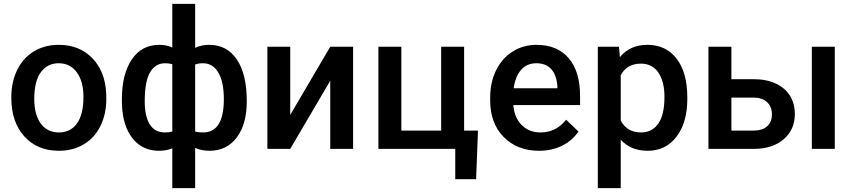

<svg xmlns="http://www.w3.org/2000/svg" viewBox="-20 -770 4418 993"><path d="M38.6 0ZM38.6 -269Q38.6 -346.7 69.3 -408.9Q100.1 -471.2 155.8 -504.6Q211.4 -538.1 283.7 -538.1Q390.6 -538.1 457.3 -469.2Q523.9 -400.4 529.3 -286.6L529.8 -258.8Q529.8 -180.7 499.8 -119.1Q469.7 -57.6 413.8 -23.9Q357.9 9.8 284.7 9.8Q172.9 9.8 105.7 -64.7Q38.6 -139.2 38.6 -263.2ZM157.2 -258.8Q157.2 -177.2 190.9 -131.1Q224.6 -85 284.7 -85Q344.7 -85 378.2 -131.8Q411.6 -178.7 411.6 -269Q411.6 -349.1 377.2 -396Q342.8 -442.9 283.7 -442.9Q225.6 -442.9 191.4 -396.7Q157.2 -350.6 157.2 -258.8Z M610.4 -256.8Q610.4 -386.2 661.4 -462.2Q712.4 -538.1 803.7 -538.1Q840.8 -538.1 871.1 -524.4V-750H989.3V-522.5Q1020.5 -538.1 1062.5 -538.1Q1153.3 -538.1 1204.8 -462.6Q1256.3 -387.2 1256.3 -246.6Q1256.3 -127.9 1204.6 -59.1Q1152.8 9.8 1063.5 9.8Q1022.9 9.8 989.3 -4.9V203.1H871.1V-2.9Q841.3 9.8 802.7 9.8Q717.3 9.8 666.3 -53.5Q615.2 -116.7 610.8 -227.5ZM1137.7 -256.8Q1137.7 -345.7 1109.4 -394.3Q1081.1 -442.9 1029.3 -442.9Q1007.3 -442.9 989.3 -436.5V-89.8Q1005.4 -85 1030.3 -85Q1137.7 -85 1137.7 -256.8ZM728.5 -246.6Q728.5 -167.5 754.9 -126.2Q781.2 -85 833 -85Q855 -85 871.1 -89.8V-438Q854.5 -442.9 834 -442.9Q783.2 -442.9 755.9 -395.8Q728.5 -348.6 728.5 -246.6Z M1688 -528.3H1806.2V0H1688V-352.5L1481 0H1362.8V-528.3H1481V-175.8Z M1937 -528.3H2055.7V-94.7H2261.7V-528.3H2380.4V-94.7H2452.1L2442.4 156.7H2334.5V0H1937Z M2515.1 0ZM2768.1 9.8Q2655.3 9.8 2585.2 -61.3Q2515.1 -132.3 2515.1 -250.5V-265.1Q2515.1 -344.2 2545.7 -406.5Q2576.2 -468.8 2631.3 -503.4Q2686.5 -538.1 2754.4 -538.1Q2862.3 -538.1 2921.1 -469.2Q2980 -400.4 2980 -274.4V-226.6H2634.8Q2640.1 -161.1 2678.5 -123Q2716.8 -85 2774.9 -85Q2856.4 -85 2907.7 -150.9L2971.7 -89.8Q2939.9 -42.5 2887 -16.4Q2834 9.8 2768.1 9.8ZM2753.9 -442.9Q2705.1 -442.9 2675 -408.7Q2645 -374.5 2636.7 -313.5H2862.8V-322.3Q2858.9 -381.8 2831.1 -412.4Q2803.2 -442.9 2753.9 -442.9Z M3071.8 0ZM3534.7 -258.8Q3534.7 -136.2 3479 -63.2Q3423.3 9.8 3329.6 9.8Q3242.7 9.8 3190.4 -47.4V203.1H3071.8V-528.3H3181.2L3186 -474.6Q3238.3 -538.1 3328.1 -538.1Q3424.8 -538.1 3479.7 -466.1Q3534.7 -394 3534.7 -266.1ZM3416.5 -269Q3416.5 -348.1 3385 -394.5Q3353.5 -440.9 3294.9 -440.9Q3222.2 -440.9 3190.4 -380.9V-146.5Q3222.7 -85 3295.9 -85Q3352.5 -85 3384.5 -130.6Q3416.5 -176.3 3416.5 -269Z M3762.7 -360.4H3878.9Q3943.8 -360.4 3992.2 -337.9Q4040.5 -315.4 4065.7 -274.9Q4090.8 -234.4 4090.8 -180.7Q4090.8 -99.1 4033.2 -49.8Q3975.6 -0.5 3879.9 0H3644V-528.3H3762.7ZM4297.4 0H4178.7V-528.3H4297.4ZM3762.7 -265.1V-94.7H3878.4Q3921.9 -94.7 3947 -116.5Q3972.2 -138.2 3972.2 -178.2Q3972.2 -218.3 3947.5 -241.5Q3922.9 -264.6 3880.9 -265.1Z"/></svg>

Font: Roboto-o Medium
Style: Regular
Weight: 500
Designer: Google
Version: Version 2.134; 2016; ttfautohint (v1.6)